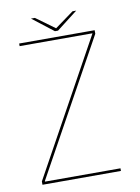

<svg xmlns="http://www.w3.org/2000/svg" viewBox="-79 -739 577 794"><g transform="rotate(-10 209.0 -342.5)"><path d="M34.5 0H364V-11H47V-13.5L358 -577V-592H41V-581H346.5V-580L34.5 -14ZM195.5 -616.5H208.5L297 -685H281.5L202.5 -627.5L123.5 -685H107Z"/></g></svg>

Font: Anybody Thin Thin
Style: Regular
Weight: 250
Version: Version 1.113;gftools[0.9.25]